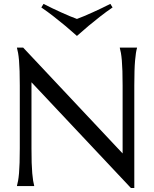

<svg xmlns="http://www.w3.org/2000/svg" viewBox="-20 -941 779 971"><path d="M97.2 -700.2 600.1 -165V-508.8Q600.1 -550.3 599.1 -581.3Q598.1 -612.3 596.2 -635Q594.2 -657.7 591.6 -672.9Q588.9 -688 585.9 -698.2V-700.2H672.9V-698.2Q669.9 -688 667.5 -672.9Q665 -657.7 663.1 -635Q661.1 -612.3 660.2 -581.3Q659.2 -550.3 659.2 -508.8V9.8H642.1L139.2 -524.9V-190.9Q139.2 -149.4 140.1 -118.4Q141.1 -87.4 143.1 -64.9Q145 -42.5 147.5 -27.3Q149.9 -12.2 152.8 -2V0H65.9V-2Q68.8 -12.2 71.5 -27.3Q74.2 -42.5 76.2 -64.9Q78.1 -87.4 79.1 -118.4Q80.1 -149.4 80.1 -190.9V-508.8Q80.1 -550.3 79.1 -581.3Q78.1 -612.3 76.2 -635Q74.2 -657.7 71.5 -672.9Q68.8 -688 65.9 -698.2V-700.2ZM369.1 -759.3Q340.8 -784.7 310.5 -810.1Q284.2 -832 252.4 -856.9Q220.7 -881.8 189 -903.3L200.2 -921.4Q221.7 -910.2 244.6 -899.2Q267.6 -888.2 289.8 -878.2Q312 -868.2 332.3 -859.6Q352.5 -851.1 369.1 -845.2Q385.7 -851.1 406.2 -859.9Q426.8 -868.7 449 -878.7Q471.2 -888.7 494.1 -899.7Q517.1 -910.6 538.1 -921.4L549.3 -903.3Q517.6 -881.8 485.8 -856.9Q454.1 -832 427.7 -810.1Q397.5 -784.7 369.1 -759.3Z"/></svg>

Font: Marcellus
Style: Regular
Weight: 400
Designer: Astigmatic (AOETI)
Foundry: Astigmatic (AOETI)
Version: Version 1.000